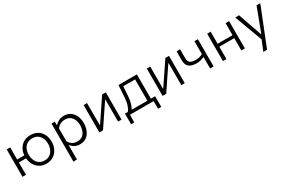

<svg xmlns="http://www.w3.org/2000/svg" viewBox="113 -1665 4489 3020"><g transform="rotate(-30 2358.0 -155.5)"><path d="M84.5 0V-495.5L148 -498V-277.5H278Q283 -344.5 313.8 -396.2Q344.5 -448 396.5 -477.2Q448.5 -506.5 518 -506.5Q593.5 -506.5 647.5 -472.8Q701.5 -439 730.2 -381.2Q759 -323.5 759 -251Q759 -177.5 729.5 -118.5Q700 -59.5 646 -24.5Q592 10.5 519 10.5Q445.5 10.5 393.8 -21.8Q342 -54 312.8 -107Q283.5 -160 278 -223.5H148V0ZM519 -47.5Q577 -47.5 615.8 -76.5Q654.5 -105.5 674 -152Q693.5 -198.5 693.5 -251Q693.5 -340 646 -394.2Q598.5 -448.5 518.5 -448.5Q460 -448.5 420.8 -422Q381.5 -395.5 361.8 -350.8Q342 -306 342 -251Q342 -198.5 361 -152Q380 -105.5 419.2 -76.5Q458.5 -47.5 519 -47.5Z M898 194.5V-495.5L957.5 -499.5L959 -436H966.5Q988.5 -463.5 1030 -485Q1071.5 -506.5 1125.5 -506.5Q1194 -506.5 1242.5 -473Q1291 -439.5 1316.8 -381.2Q1342.5 -323 1342.5 -249.5Q1342.5 -180 1318.5 -120.8Q1294.5 -61.5 1246.8 -25.5Q1199 10.5 1127.5 10.5Q1076.5 10.5 1037.2 -9.2Q998 -29 969 -64.5H962.5V192ZM1111 -49Q1169 -49 1205.5 -77.2Q1242 -105.5 1259.2 -151.2Q1276.5 -197 1276.5 -249Q1276.5 -303.5 1258.2 -348.2Q1240 -393 1203 -419.8Q1166 -446.5 1109.5 -446.5Q1066 -446.5 1027 -427.8Q988 -409 962.5 -371V-137Q987.5 -95.5 1024 -72.2Q1060.5 -49 1111 -49Z M1481 0V-495.5L1543.5 -497.5V-98H1549.5L1667 -272Q1704.5 -327.5 1742.5 -384Q1780.5 -440.5 1817.5 -495.5H1883.5V0H1821V-397.5H1814.5L1698.5 -225.5Q1660.5 -168.5 1622.5 -112.5Q1584.5 -56 1547 0Z M1977 139V-54.5H2029.5Q2050.5 -77.5 2072 -132.2Q2093.5 -187 2101 -295.5Q2105 -358.5 2108 -404.5Q2110.5 -450.5 2113.5 -495.5H2448V-54.5H2524.5V139H2467.5L2464.5 0H2037.5L2034.5 139ZM2159 -282.5Q2155 -215.5 2140.5 -156.2Q2126 -97 2099 -54.5H2384V-441H2168.5Q2166.5 -405.5 2164.2 -368Q2162 -330.5 2159 -282.5Z M2629 0V-495.5L2691.5 -497.5V-98H2697.5L2815 -272Q2852.5 -327.5 2890.5 -384Q2928.5 -440.5 2965.5 -495.5H3031.5V0H2969V-397.5H2962.5L2846.5 -225.5Q2808.5 -168.5 2770.5 -112.5Q2732.5 -56 2695 0Z M3492.5 0V-208Q3467.5 -196.5 3432.2 -186.2Q3397 -176 3353 -176Q3265.5 -176 3217.8 -212.5Q3170 -249 3170 -329V-495.5L3234 -498V-337Q3234 -277.5 3266 -253.2Q3298 -229 3367.5 -229Q3397.5 -229 3430.8 -237Q3464 -245 3492.5 -261V-495.5H3556V0Z M3725 0V-495.5L3788.5 -498V-277.5H4059.5V-495.5H4123.5V0H4059.5V-223.5H3788.5V0Z M4347 194.5Q4366 148.5 4385 101.5Q4404 54.5 4422.5 8.5Q4404.5 -40.5 4386 -90Q4367.5 -139.5 4350 -187L4316.5 -277Q4296.5 -330.5 4276 -386.5Q4255 -442 4235 -495.5L4304.5 -498Q4327.5 -431 4350 -367Q4372.5 -303 4395.5 -236L4453.5 -70H4461L4524 -237Q4549 -302 4573 -366.5Q4597 -430.5 4621.5 -495.5H4689Q4673 -455.5 4658.5 -418Q4643.5 -380.5 4625.8 -335.8Q4608 -291 4583 -229L4527.5 -89.5Q4489.5 5.5 4463.2 71.8Q4437 138 4415.5 192Z"/></g></svg>

Font: Heraclito Light
Style: Regular
Weight: 300
Designer: Kostas Bartsokas (font) & Cristiano Sobral (main changes)
Foundry: Kostas Bartsokas (font) & Cristiano Sobral (main changes)
Version: Version 1.00;July 8, 2020;FontCreator 13.0.0.2655 64-bit